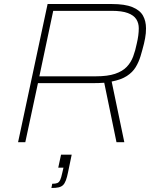

<svg xmlns="http://www.w3.org/2000/svg" viewBox="-20 -708 782 956"><path d="M70 0 217 -688H536Q602 -688 639.5 -672.5Q677 -657 692 -630Q707 -603 707 -567Q707 -555 706 -542.5Q705 -530 702.5 -517.5Q700 -505 697 -491Q689 -459 680 -429Q671 -399 655.5 -373.5Q640 -348 611.5 -329.5Q583 -311 536 -302L599 0H560L499 -296Q486 -295 471 -294.5Q456 -294 440 -294H169L106 0ZM176 -328H457Q516 -328 553 -340.5Q590 -353 611 -375Q632 -397 643 -426.5Q654 -456 661 -491Q666 -512 668.5 -531Q671 -550 671 -567Q671 -593 658.5 -612.5Q646 -632 616.5 -643Q587 -654 537 -654H245ZM236 228 240 207Q256 207 265 203.5Q274 200 279.5 188.5Q285 177 290 153L296 127H270L284 62H337L319 149Q314 174 308 190Q302 206 293.5 214Q285 222 271.5 225Q258 228 236 228Z"/></svg>

Font: Saira SemiExpanded Thin
Style: Italic
Weight: 250
Width: 6
Italic angle: -12°
Designer: Hector Gatti with collaboration of the Omnibus-Type team
Foundry: Omnibus-Type
Version: Version 1.101